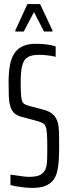

<svg xmlns="http://www.w3.org/2000/svg" viewBox="-20 -910 330 938"><path d="M138 8Q121 8 101.5 6Q82 4 63.5 1Q45 -2 31 -6V-57Q46 -55 62.5 -52.5Q79 -50 94.5 -48Q110 -46 121 -46Q149 -46 166.5 -51.5Q184 -57 195 -71Q204 -83 207 -99.5Q210 -116 210.5 -137.5Q211 -159 211 -185Q211 -229 209.5 -254Q208 -279 203 -291.5Q198 -304 186 -310Q174 -316 153 -321L83 -340Q61 -346 48.5 -358.5Q36 -371 30 -391.5Q24 -412 23 -441Q22 -470 22 -509Q22 -556 28.5 -591Q35 -626 50 -649Q65 -672 90.5 -684Q116 -696 155 -696Q179 -696 197.5 -694Q216 -692 230.5 -689Q245 -686 252 -683V-632Q243 -635 230.5 -637Q218 -639 203 -640.5Q188 -642 171 -642Q137 -642 119 -632.5Q101 -623 94 -605Q86 -586 83.5 -561.5Q81 -537 81 -508Q81 -457 84 -434.5Q87 -412 95 -405Q103 -398 121 -393L189 -375Q206 -371 219 -364.5Q232 -358 242 -348Q252 -338 259 -321Q264 -309 266 -292Q268 -275 268.5 -251.5Q269 -228 269 -196Q269 -158 267 -126Q265 -94 258.5 -69Q252 -44 237.5 -27Q223 -10 199 -1Q175 8 138 8ZM55 -756V-762L114 -890H176L236 -762V-756H195L146 -851L96 -756Z"/></svg>

Font: Saira UltraCondensed
Style: Regular
Weight: 400
Width: 1
Designer: Hector Gatti with collaboration of the Omnibus-Type team
Foundry: Omnibus-Type
Version: Version 1.101